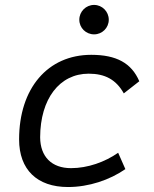

<svg xmlns="http://www.w3.org/2000/svg" viewBox="-20 -750 626 780"><path d="M268.6 -66.9C189.9 -66.9 143.6 -113.3 143.1 -192.4C143.6 -348.1 221.7 -450.7 340.3 -450.7C406.2 -450.7 451.7 -426.8 482.9 -370.6L545.9 -419.9C514.2 -493.7 453.1 -527.3 350.6 -527.3C173.8 -527.3 57.6 -391.1 57.6 -183.6C57.6 -61 130.4 9.8 256.3 9.8C341.3 9.8 425.8 -19 489.3 -63L460 -129.4C406.2 -91.8 336.4 -66.9 268.6 -66.9ZM362.3 -610.4C395 -610.4 421.9 -636.7 421.9 -669.9C421.9 -703.1 395 -730 362.3 -730C329.1 -730 302.2 -703.1 302.2 -669.9C302.2 -636.7 329.1 -610.4 362.3 -610.4Z"/></svg>

Font: Cascadia Mono SemiLight
Style: Italic
Weight: 350
Italic angle: -10°
Monospace: yes
Designer: Aaron Bell
Foundry: Saja Typeworks
Version: Version 2404.023